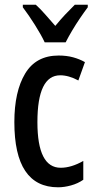

<svg xmlns="http://www.w3.org/2000/svg" viewBox="-20 -786 402 816"><path d="M227 10Q41 10 41 -267Q41 -397 87 -473.5Q133 -550 229 -550Q263 -550 290.5 -542.5Q318 -535 341 -522L313 -444Q272 -466 236 -466Q139 -466 139 -267Q139 -73 238 -73Q283 -73 334 -102V-22Q311 -6 282 2Q253 10 227 10ZM170 -606Q155 -638 128.5 -680Q102 -722 77 -755V-766H132Q150 -750 171.5 -725.5Q193 -701 215 -676Q239 -705 256.5 -723.5Q274 -742 298 -766H353V-755Q338 -735 320 -708.5Q302 -682 286 -655Q270 -628 259 -606Z"/></svg>

Font: Noto Sans Thai Looped ExtraCondensed Medium
Style: Regular
Weight: 500
Width: 2
Designer: Sasikarn Vongin, Ben Mitchell
Foundry: The Fontpad Ltd
Version: Version 1.001; ttfautohint (v1.8.4.7-5d5b)